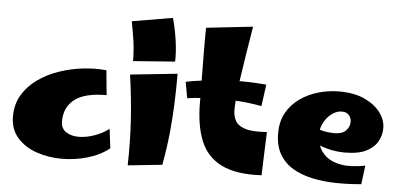

<svg xmlns="http://www.w3.org/2000/svg" viewBox="-51 -856 2025 970"><g transform="rotate(5 961.5 -371.0)"><path d="M291 6Q224 6 163.5 -14.5Q103 -35 65 -78Q27 -121 27 -187Q27 -248 55.5 -295.5Q84 -343 132 -377Q180 -411 239 -431Q298 -451 360 -458Q422 -465 477 -459L489 -334Q378 -334 327 -294Q276 -254 276 -183Q276 -146 302.5 -129Q329 -112 366 -112Q404 -112 446.5 -127Q489 -142 519 -166L531 -68Q485 -31 421 -12.5Q357 6 291 6Z M607 -517Q607 -570 600 -619Q593 -668 583 -717L789 -752Q803 -703 812 -642Q821 -581 819 -533ZM800 -8 626 10Q629 -109 622 -218.5Q615 -328 598 -448L837 -473Q837 -390 834 -316.5Q831 -243 823.5 -169Q816 -95 800 -8Z M1304 1Q1175 8 1100 -29.5Q1025 -67 993.5 -145.5Q962 -224 962 -339Q962 -349 962 -361Q928 -359 896 -354L881 -436Q920 -444 961 -449Q960 -512 959.5 -582.5Q959 -653 960 -717L1196 -743Q1184 -669 1172.5 -598Q1161 -527 1152 -463Q1224 -463 1288 -457L1273 -347Q1210 -359 1141 -363Q1140 -344 1139 -327Q1137 -291 1150 -264.5Q1163 -238 1201 -225.5Q1239 -213 1312 -219Z M1810 2Q1746 8 1682.5 7Q1619 6 1562.5 -6Q1506 -18 1462.5 -43.5Q1419 -69 1394 -112Q1369 -155 1369 -219Q1369 -279 1394 -323Q1419 -367 1461 -396.5Q1503 -426 1554.5 -440.5Q1606 -455 1658 -455Q1737 -455 1790 -429.5Q1843 -404 1870 -366Q1897 -328 1896 -288Q1896 -255 1879 -223Q1862 -191 1822 -170.5Q1782 -150 1711 -150Q1648 -150 1585 -174Q1596 -143 1624 -119.5Q1652 -96 1700.5 -87.5Q1749 -79 1822 -93ZM1680 -355Q1658 -355 1636 -341Q1614 -327 1598.5 -304Q1583 -281 1577 -254Q1610 -243 1654 -243Q1691 -243 1710 -262Q1729 -281 1729 -307Q1729 -326 1717 -340.5Q1705 -355 1680 -355Z"/></g></svg>

Font: Marhey ExtraBold
Style: Regular
Weight: 800
Designer: Nur Syamsi & Bustanul Arifin
Foundry: Namelatype
Version: Version 1.000; ttfautohint (v1.8.4.7-5d5b)